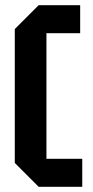

<svg xmlns="http://www.w3.org/2000/svg" viewBox="-20 -720 357 740"><path d="M37 -92V-608L129 -700H289V-592H159V-108H297V0H129Z"/></svg>

Font: Tektur Condensed Medium
Style: Regular
Weight: 500
Width: 3
Designer: Adam Jagosz
Foundry: Adam Jagosz
Version: Version 1.005;gftools[0.9.30]